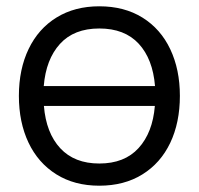

<svg xmlns="http://www.w3.org/2000/svg" viewBox="-20 -575 632 610"><path d="M551.5 -270.5Q551.5 -185.5 520.8 -121Q490 -56.5 432.2 -20.8Q374.5 15 295.5 15Q216.5 15 158.8 -21.2Q101 -57.5 70.5 -122Q40 -186.5 40 -270.5Q40 -355 71 -419.5Q102 -484 159.8 -519.5Q217.5 -555 295.5 -555Q375 -555 432.8 -519Q490.5 -483 521 -418.5Q551.5 -354 551.5 -270.5ZM119 -301.5H472.5Q465.5 -387.5 420.8 -436Q376 -484.5 295.5 -484.5Q215 -484.5 170.5 -435.5Q126 -386.5 119 -301.5ZM472 -238.5H119.5Q126.5 -152.5 171.5 -104Q216.5 -55.5 295.5 -55.5Q375.5 -55.5 420.2 -104.5Q465 -153.5 472 -238.5Z"/></svg>

Font: CCSD_manrope
Style: Regular
Weight: 400
Designer: Mikhail Sharanda
Foundry: Mikhail Sharanda
Version: Version 4.503